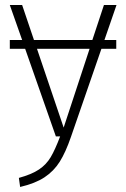

<svg xmlns="http://www.w3.org/2000/svg" viewBox="-20 -542 502 763"><path d="M442 -383V-348H383L262 2Q241 63 217.5 100.5Q194 138 157 162.5Q120 187 60 201L55 165Q106 151 135 131.5Q164 112 181.5 82.5Q199 53 219 0H202L80 -348H19V-383H68L19 -522H68L115 -383H347L393 -522H443L395 -383ZM336 -348H127L233 -35Z"/></svg>

Font: FiraGO ExtraLight
Style: Regular
Weight: 200
Designer: bBox Type
Foundry: bBox Type GmbH
Version: Version 1.001